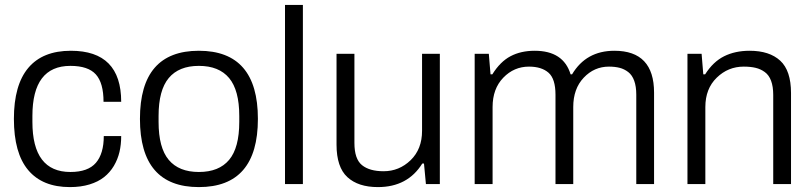

<svg xmlns="http://www.w3.org/2000/svg" viewBox="-20 -743 3278 775"><path d="M262.2 12.2Q151.4 12.2 93.8 -56.4Q36.1 -125 36.1 -263.2Q36.1 -399.9 94.2 -469Q152.3 -538.1 266.1 -538.1Q469.2 -538.1 469.2 -332H397.9Q397.9 -408.2 366.9 -442.6Q335.9 -477.1 264.2 -477.1Q110.8 -477.1 110.8 -274.9V-251Q110.8 -48.8 264.2 -48.8Q335.4 -48.8 367.2 -85.9Q398.9 -123 398.9 -193.8H469.2Q469.2 -159.2 462.2 -129.4Q455.1 -99.6 439.5 -73.2Q423.8 -46.9 400.1 -28.1Q376.5 -9.3 341.3 1.5Q306.2 12.2 262.2 12.2Z M782.7 12.2Q544.9 12.2 544.9 -263.2Q544.9 -538.1 782.7 -538.1Q1021 -538.1 1021 -263.2Q1021 12.2 782.7 12.2ZM782.7 -48.8Q863.8 -48.8 904.8 -97.7Q945.8 -146.5 945.8 -251V-274.9Q945.8 -378.9 904.8 -428Q863.8 -477.1 782.7 -477.1Q702.1 -477.1 661.1 -428Q620.1 -378.9 620.1 -274.9V-251Q620.1 -146.5 661.1 -97.7Q702.1 -48.8 782.7 -48.8Z M1130.4 0V-723.1H1202.6V0Z M1505.4 12.2Q1425.8 12.2 1382.1 -28.1Q1338.4 -68.4 1338.4 -159.2V-525.9H1410.6V-166Q1410.6 -101.1 1441.2 -76.4Q1471.7 -51.8 1528.3 -51.8Q1591.3 -51.8 1637.5 -96.4Q1683.6 -141.1 1683.6 -214.8V-525.9H1755.4V0H1699.2L1691.4 -83H1684.6Q1625.5 12.2 1505.4 12.2Z M1896 0V-525.9H1953.1L1960 -442.9H1967.3Q1999 -494.1 2040.8 -516.1Q2082.5 -538.1 2138.2 -538.1Q2254.4 -538.1 2283.2 -442.9H2289.1Q2345.7 -538.1 2460 -538.1Q2620.1 -538.1 2620.1 -369.1V0H2548.3V-360.8Q2548.3 -394 2540 -417Q2531.7 -439.9 2515.9 -452.1Q2500 -464.4 2481.2 -469.2Q2462.4 -474.1 2438 -474.1Q2378.4 -474.1 2336.2 -429.4Q2293.9 -384.8 2293.9 -311V0H2222.2V-360.8Q2222.2 -424.8 2194.1 -449.5Q2166 -474.1 2115.2 -474.1Q2054.7 -474.1 2011.5 -429.4Q1968.3 -384.8 1968.3 -311V0Z M2754.9 0V-525.9H2812L2818.8 -442.9H2826.2Q2858.4 -493.7 2902.8 -515.9Q2947.3 -538.1 3005.9 -538.1Q3085.9 -538.1 3129.4 -498Q3172.9 -458 3172.9 -367.2V0H3101.1V-359.9Q3101.1 -393.6 3092.5 -416.7Q3084 -439.9 3067.1 -452.1Q3050.3 -464.4 3030 -469.2Q3009.8 -474.1 2981.9 -474.1Q2918.9 -474.1 2873 -429.4Q2827.1 -384.8 2827.1 -311V0Z"/></svg>

Font: Archivo Light
Style: Regular
Weight: 300
Designer: Hector Gatti
Foundry: Omnibus-Type
Version: Version 2.001